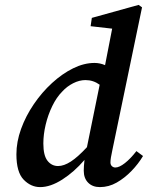

<svg xmlns="http://www.w3.org/2000/svg" viewBox="-20 -750 604 784"><path d="M157 -164Q157 -115 174 -93.5Q191 -72 217 -72Q241 -72 269.5 -90.5Q298 -109 335 -149L387 -404Q361 -423 329 -423Q304 -423 278.5 -410Q253 -397 234 -376Q211 -353 193.5 -317Q176 -281 166.5 -241Q157 -201 157 -164ZM439 -138Q435 -120 433 -107.5Q431 -95 431 -87Q431 -77 437 -71.5Q443 -66 451 -66Q467 -66 490 -84Q513 -102 537 -133L564 -113Q545 -81 517 -52Q489 -23 456.5 -4.5Q424 14 388 14Q358 14 340 -4Q322 -22 322 -53Q322 -70 325 -97Q283 -48 234.5 -17Q186 14 144 14Q106 14 76.5 -16.5Q47 -47 47 -120Q47 -171 66 -223.5Q85 -276 118 -324.5Q151 -373 192.5 -411Q234 -449 278.5 -471Q323 -493 366 -493Q388 -493 409 -484L438 -633L350 -643L355 -677L546 -730L560 -720Z"/></svg>

Font: Source Serif Pro SemiBold
Style: Italic
Weight: 600
Italic angle: -12°
Designer: Frank Grießhammer
Foundry: Adobe Systems Incorporated
Version: Version 3.001;hotconv 1.0.111;makeotfexe 2.5.65597